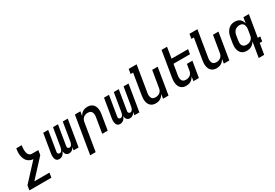

<svg xmlns="http://www.w3.org/2000/svg" viewBox="48 -1901 4694 3282"><g transform="rotate(-30 2395.5 -260.0)"><path d="M425 215H-9L6 123L317 -214Q282 -216 252.5 -229.5Q223 -243 201.5 -266.5Q180 -290 168 -320.5Q156 -351 151 -384Q146 -417 148 -451.5Q150 -486 156 -520H264Q262 -507 260 -493.5Q258 -480 257 -466.5Q256 -453 256 -440Q256 -427 257 -414Q258 -401 260.5 -388Q263 -375 267 -363Q271 -351 277.5 -340.5Q284 -330 293.5 -322Q303 -314 315 -310Q327 -306 340 -306H468L453 -214L142 123H440Z M705 8Q687 8 671 2Q655 -4 645 -16.5Q635 -29 630 -45Q625 -61 623 -78Q621 -95 622 -112.5Q623 -130 626 -148L688 -520H786L722 -132Q720 -121 720 -111Q720 -101 725.5 -92.5Q731 -84 739.5 -79.5Q748 -75 758 -75Q768 -75 777.5 -79.5Q787 -84 793.5 -91.5Q800 -99 804.5 -108Q809 -117 812.5 -126.5Q816 -136 818 -145Q820 -154 822 -164L881 -520H979L915 -132Q913 -121 913 -111Q913 -101 918.5 -92.5Q924 -84 932.5 -79.5Q941 -75 951 -75Q961 -75 970.5 -79.5Q980 -84 986.5 -91.5Q993 -99 997.5 -108Q1002 -117 1005.5 -126.5Q1009 -136 1011 -145Q1013 -154 1015 -164L1074 -520H1172L1086 0H988L997 -58Q990 -44 979.5 -31.5Q969 -19 956 -10Q943 -1 928 3.5Q913 8 898 8Q880 8 864 1.5Q848 -5 837.5 -18Q827 -31 822 -47Q817 -63 815 -81Q808 -63 798 -47Q788 -31 773.5 -18Q759 -5 740.5 1.5Q722 8 705 8Z M1191 215 1313 -520H1421L1407 -437Q1419 -457 1435.5 -475Q1452 -493 1473 -505.5Q1494 -518 1517 -523Q1540 -528 1562 -528Q1591 -528 1617.5 -520Q1644 -512 1664 -494.5Q1684 -477 1695.5 -452.5Q1707 -428 1711.5 -401Q1716 -374 1714.5 -345.5Q1713 -317 1708 -288L1661 0H1553L1603 -303Q1606 -319 1606.5 -335Q1607 -351 1604 -366.5Q1601 -382 1594 -395.5Q1587 -409 1575.5 -418.5Q1564 -428 1549 -432Q1534 -436 1517 -436Q1496 -436 1473.5 -429.5Q1451 -423 1432.5 -408.5Q1414 -394 1403.5 -372.5Q1393 -351 1389 -329L1299 215Z M1905 8Q1887 8 1871 2Q1855 -4 1845 -16.5Q1835 -29 1830 -45Q1825 -61 1823 -78Q1821 -95 1822 -112.5Q1823 -130 1826 -148L1888 -520H1986L1922 -132Q1920 -121 1920 -111Q1920 -101 1925.5 -92.5Q1931 -84 1939.5 -79.5Q1948 -75 1958 -75Q1968 -75 1977.5 -79.5Q1987 -84 1993.5 -91.5Q2000 -99 2004.5 -108Q2009 -117 2012.5 -126.5Q2016 -136 2018 -145Q2020 -154 2022 -164L2081 -520H2179L2115 -132Q2113 -121 2113 -111Q2113 -101 2118.5 -92.5Q2124 -84 2132.5 -79.5Q2141 -75 2151 -75Q2161 -75 2170.5 -79.5Q2180 -84 2186.5 -91.5Q2193 -99 2197.5 -108Q2202 -117 2205.5 -126.5Q2209 -136 2211 -145Q2213 -154 2215 -164L2274 -520H2372L2286 0H2188L2197 -58Q2190 -44 2179.5 -31.5Q2169 -19 2156 -10Q2143 -1 2128 3.5Q2113 8 2098 8Q2080 8 2064 1.5Q2048 -5 2037.5 -18Q2027 -31 2022 -47Q2017 -63 2015 -81Q2008 -63 1998 -47Q1988 -31 1973.5 -18Q1959 -5 1940.5 1.5Q1922 8 1905 8Z M2611 8Q2582 8 2555.5 0Q2529 -8 2509.5 -25.5Q2490 -43 2478.5 -67.5Q2467 -92 2462.5 -119Q2458 -146 2459 -174.5Q2460 -203 2465 -232L2533 -643H2484L2499 -735H2656L2571 -217Q2568 -201 2567.5 -185Q2567 -169 2570 -153.5Q2573 -138 2579.5 -124.5Q2586 -111 2598 -101.5Q2610 -92 2625 -88Q2640 -84 2657 -84Q2678 -84 2700.5 -90.5Q2723 -97 2741.5 -111.5Q2760 -126 2770.5 -147.5Q2781 -169 2784 -191L2839 -520H2947L2861 0H2753L2766 -83Q2754 -63 2737.5 -45Q2721 -27 2700 -14.5Q2679 -2 2656 3Q2633 8 2611 8Z M3211 8Q3182 8 3155.5 0Q3129 -8 3109.5 -25.5Q3090 -43 3078.5 -67.5Q3067 -92 3062.5 -119Q3058 -146 3059 -174.5Q3060 -203 3065 -232L3148 -735H3256L3221 -520H3547L3532 -428H3206L3171 -217Q3168 -201 3167.5 -185Q3167 -169 3170 -153.5Q3173 -138 3179.5 -124.5Q3186 -111 3198 -101.5Q3210 -92 3225 -88Q3240 -84 3257 -84Q3278 -84 3300.5 -90.5Q3323 -97 3341.5 -111.5Q3360 -126 3370.5 -147.5Q3381 -169 3384 -191L3404 -312H3512L3461 0H3353L3366 -83Q3354 -63 3337.5 -45Q3321 -27 3300 -14.5Q3279 -2 3256 3Q3233 8 3211 8Z M3811 8Q3782 8 3755.5 0Q3729 -8 3709.5 -25.5Q3690 -43 3678.5 -67.5Q3667 -92 3662.5 -119Q3658 -146 3659 -174.5Q3660 -203 3665 -232L3733 -643H3684L3699 -735H3856L3771 -217Q3768 -201 3767.5 -185Q3767 -169 3770 -153.5Q3773 -138 3779.5 -124.5Q3786 -111 3798 -101.5Q3810 -92 3825 -88Q3840 -84 3857 -84Q3878 -84 3900.5 -90.5Q3923 -97 3941.5 -111.5Q3960 -126 3970.5 -147.5Q3981 -169 3984 -191L4039 -520H4147L4061 0H3953L3966 -83Q3954 -63 3937.5 -45Q3921 -27 3900 -14.5Q3879 -2 3856 3Q3833 8 3811 8Z M4453 -84Q4475 -84 4498 -90Q4521 -96 4539.5 -110.5Q4558 -125 4569.5 -146.5Q4581 -168 4584 -191L4601 -291Q4604 -308 4604.5 -325Q4605 -342 4602.5 -358.5Q4600 -375 4593.5 -390Q4587 -405 4575 -415.5Q4563 -426 4547 -431Q4531 -436 4513 -436Q4490 -436 4465.5 -428.5Q4441 -421 4422.5 -404Q4404 -387 4393.5 -363.5Q4383 -340 4379 -317L4363 -217Q4360 -201 4359.5 -184.5Q4359 -168 4362 -152.5Q4365 -137 4373 -123.5Q4381 -110 4393 -101Q4405 -92 4420.5 -88Q4436 -84 4453 -84ZM4517 215 4567 -84Q4554 -63 4536.5 -45Q4519 -27 4498 -14.5Q4477 -2 4453.5 3Q4430 8 4407 8Q4378 8 4351 0.5Q4324 -7 4304 -24.5Q4284 -42 4272 -66.5Q4260 -91 4255 -118Q4250 -145 4251 -174Q4252 -203 4257 -232L4274 -332Q4278 -356 4285 -380Q4292 -404 4304 -426.5Q4316 -449 4333.5 -469Q4351 -489 4373 -502.5Q4395 -516 4419.5 -522Q4444 -528 4468 -528Q4496 -528 4523 -521Q4550 -514 4570 -497.5Q4590 -481 4602.5 -457.5Q4615 -434 4620 -407L4639 -520H4747L4676 -92H4725L4710 0H4661L4625 215Z"/></g></svg>

Font: Iosevka Semibold Extended
Style: Italic
Weight: 600
Width: 7
Italic angle: -9°
Monospace: yes
Designer: Belleve Invis
Foundry: Belleve Invis
Version: Version 32.5.0; ttfautohint (v1.8.4)